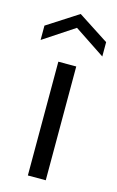

<svg xmlns="http://www.w3.org/2000/svg" viewBox="-136 -767 497 815"><g transform="rotate(15 112.5 -360.0)"><path d="M74.1 -500H152.8V0H74.1ZM-22.5 -632.6 113.4 -720.2 248.6 -632.6V-569.6L113.4 -659.4L-22.5 -569.6Z"/></g></svg>

Font: AF Albert Sans Medium
Style: Regular
Weight: 500
Designer: Andreas Rasmussen
Foundry: a.Foundry
Version: Version 1.300;Glyphs 3.2 (3231)